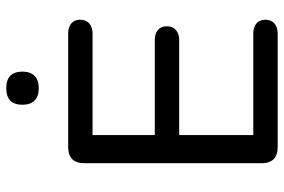

<svg xmlns="http://www.w3.org/2000/svg" viewBox="-167 -741 908 614"><g transform="rotate(-90 287.0 -434.0)"><path d="M72 -52V-618Q72 -670 124 -670H487Q507 -670 519 -660Q531 -650 531 -632Q531 -613 519 -602.5Q507 -592 487 -592H162V-393H466Q486 -393 498 -383Q510 -373 510 -354Q510 -336 498 -325.5Q486 -315 466 -315H162V-78H487Q507 -78 519 -68Q531 -58 531 -39Q531 -21 519 -10.5Q507 0 487 0H124Q72 0 72 -52ZM259 -816Q259 -868 312 -868Q365 -868 365 -816Q365 -791 351.5 -777.5Q338 -764 312 -764Q286 -764 272.5 -777.5Q259 -791 259 -816Z"/></g></svg>

Font: SN Pro
Style: Regular
Weight: 400
Designer: Tobias Whetton
Foundry: Supernotes
Version: Version 1.003